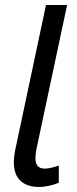

<svg xmlns="http://www.w3.org/2000/svg" viewBox="-20 -734 308 764"><path d="M35 -89Q35 -115 45 -158L163 -714H247L128 -155Q121 -125 121 -105Q121 -63 158 -63Q178 -63 214 -75V-7Q199 0 176.5 5Q154 10 135 10Q88 10 61.5 -14.5Q35 -39 35 -89Z"/></svg>

Font: Noto Sans UI Narrow
Style: Italic
Weight: 400
Width: 4
Italic angle: -12°
Designer: Monotype Design Team
Foundry: Monotype Imaging Inc.
Version: Version 1.001